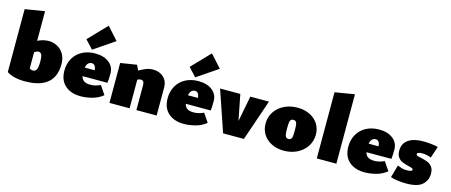

<svg xmlns="http://www.w3.org/2000/svg" viewBox="-47 -1342 4561 1942"><g transform="rotate(15 2233.5 -370.5)"><path d="M548 -252Q548 11 234 11Q114 11 44 -35V-694L249 -727V-417Q305 -446 368 -446Q406 -446 448 -426.5Q490 -407 519 -363Q548 -319 548 -252ZM334 -222Q334 -278 323 -296.5Q312 -315 293 -315Q273 -315 249 -297V-129Q253 -124 263 -120Q273 -116 285 -116Q311 -116 322.5 -140Q334 -164 334 -222Z M988 -152 1049 -62Q1001 -22 937.5 -5.5Q874 11 818 11Q715 11 654 -43.5Q593 -98 593 -199Q593 -271 625.5 -327.5Q658 -384 716.5 -415Q775 -446 851 -446Q942 -446 996.5 -403Q1051 -360 1051 -288Q1051 -225 1046 -191H785Q793 -158 816.5 -142.5Q840 -127 883 -127Q933 -127 988 -152ZM784 -280H888Q886 -311 874 -326.5Q862 -342 843 -342Q819 -342 804 -325.5Q789 -309 784 -280ZM726 -562 909 -752 1026 -622 808 -474Z M1612 -295V0H1400V-261Q1400 -310 1365 -310Q1348 -310 1329 -300V0H1118V-418L1288 -445L1313 -391Q1358 -416 1390 -428Q1422 -440 1460 -440Q1526 -440 1569 -399.5Q1612 -359 1612 -295Z M2069 -152 2130 -62Q2082 -22 2018.5 -5.5Q1955 11 1899 11Q1796 11 1735 -43.5Q1674 -98 1674 -199Q1674 -271 1706.5 -327.5Q1739 -384 1797.5 -415Q1856 -446 1932 -446Q2023 -446 2077.5 -403Q2132 -360 2132 -288Q2132 -225 2127 -191H1866Q1874 -158 1897.5 -142.5Q1921 -127 1964 -127Q2014 -127 2069 -152ZM1865 -280H1969Q1967 -311 1955 -326.5Q1943 -342 1924 -342Q1900 -342 1885 -325.5Q1870 -309 1865 -280ZM1807 -562 1990 -752 2107 -622 1889 -474Z M2673 -430 2526 0H2308L2161 -430H2373L2426 -161L2478 -430Z M2697 -208Q2697 -276 2733 -330.5Q2769 -385 2831 -415.5Q2893 -446 2970 -446Q3042 -446 3098.5 -418.5Q3155 -391 3186.5 -341.5Q3218 -292 3218 -229Q3218 -162 3182.5 -107Q3147 -52 3084.5 -20.5Q3022 11 2945 11Q2873 11 2816.5 -17Q2760 -45 2728.5 -94.5Q2697 -144 2697 -208ZM3001 -215Q3001 -257 2998 -278Q2995 -299 2986 -307.5Q2977 -316 2960 -316Q2943 -316 2934.5 -307.5Q2926 -299 2923 -278.5Q2920 -258 2920 -217Q2920 -175 2923.5 -154Q2927 -133 2936 -124.5Q2945 -116 2962 -116Q2978 -116 2986.5 -124.5Q2995 -133 2998 -153.5Q3001 -174 3001 -215Z M3289 -693 3494 -727V0H3289Z M3961 -152 4022 -62Q3974 -22 3910.5 -5.5Q3847 11 3791 11Q3688 11 3627 -43.5Q3566 -98 3566 -199Q3566 -271 3598.5 -327.5Q3631 -384 3689.5 -415Q3748 -446 3824 -446Q3915 -446 3969.5 -403Q4024 -360 4024 -288Q4024 -225 4019 -191H3758Q3766 -158 3789.5 -142.5Q3813 -127 3856 -127Q3906 -127 3961 -152ZM3757 -280H3861Q3859 -311 3847 -326.5Q3835 -342 3816 -342Q3792 -342 3777 -325.5Q3762 -309 3757 -280Z M4063 -12 4100 -143Q4127 -132 4148 -126Q4169 -120 4192 -120Q4255 -120 4255 -139Q4255 -149 4242 -155Q4229 -161 4203 -166Q4164 -176 4138.5 -186.5Q4113 -197 4093.5 -222.5Q4074 -248 4074 -293Q4074 -368 4130 -407Q4186 -446 4287 -446Q4323 -446 4366 -441.5Q4409 -437 4441 -429L4400 -306Q4383 -315 4356.5 -320.5Q4330 -326 4309 -326Q4254 -326 4254 -305Q4254 -294 4267 -288.5Q4280 -283 4308 -278Q4348 -269 4375.5 -258.5Q4403 -248 4424 -221.5Q4445 -195 4445 -148Q4445 -82 4396.5 -35.5Q4348 11 4227 11Q4185 11 4137.5 5Q4090 -1 4063 -12Z"/></g></svg>

Font: Ysabeau Black
Style: Regular
Weight: 900
Designer: Christian Thalmann (Catharsis Fonts)
Version: Version 0.003